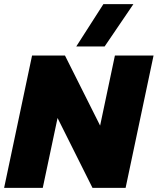

<svg xmlns="http://www.w3.org/2000/svg" viewBox="-31 -914 767 934"><path d="M340 -688 472 -894H618L478 -688ZM-11 0 125 -644H285L456 -303L528 -644H716L580 0H419L249 -340L177 0Z"/></svg>

Font: Kanit
Style: Bold Italic
Weight: 700
Italic angle: -12°
Designer: Katatrad Team
Foundry: CadsonDemak
Version: Version 2.000; ttfautohint (v1.8.3)